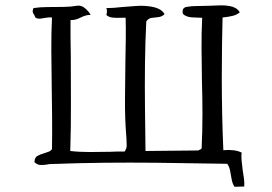

<svg xmlns="http://www.w3.org/2000/svg" viewBox="-20 -668 1040 735"><path d="M915 46 878 47Q870 36 867 19.5Q864 3 861 -13.5Q858 -30 850 -41Q832 -41 814 -41.5Q796 -42 778 -42Q674 -44 576 -45Q478 -46 380 -45Q282 -44 175 -40Q171 -40 167 -39.5Q163 -39 159 -38Q146 -36 134.5 -36.5Q123 -37 112 -47Q112 -65 123 -71Q134 -77 148 -81Q157 -84 165.5 -87Q174 -90 179 -97Q180 -157 179.5 -217.5Q179 -278 178 -337Q177 -406 176.5 -473Q176 -540 179 -601Q171 -602 163.5 -601Q156 -600 149 -599Q140 -597 132 -596.5Q124 -596 116 -600Q115 -603 113.5 -605.5Q112 -608 111 -611Q107 -616 105.5 -621.5Q104 -627 108 -637Q133 -641 163 -641Q193 -641 222.5 -641.5Q252 -642 275 -646Q291 -649 306 -636Q321 -623 327 -611Q315 -611 306 -608Q297 -605 289 -601Q281 -597 272 -594Q263 -591 250 -591Q250 -559 250 -524.5Q250 -490 251 -455Q251 -369 251.5 -277Q252 -185 249 -90Q283 -86 324 -86Q365 -86 403 -87Q418 -88 431.5 -88Q445 -88 457 -88Q465 -99 465 -111Q465 -123 464 -139Q464 -142 463.5 -145.5Q463 -149 463 -152Q458 -216 458.5 -288Q459 -360 460 -429Q461 -476 461.5 -519.5Q462 -563 461 -600Q457 -600 453.5 -600Q450 -600 446 -600Q428 -599 412 -600.5Q396 -602 387 -611Q392 -625 387 -637Q400 -637 415 -638Q430 -639 447 -641Q473 -643 499.5 -645Q526 -647 549 -644Q569 -642 585.5 -635Q602 -628 610 -614Q600 -604 586.5 -602.5Q573 -601 560.5 -599.5Q548 -598 540 -586Q536 -510 535 -425.5Q534 -341 535 -255.5Q536 -170 537 -90L739 -92Q741 -93 745 -95Q753 -98 752 -103Q755 -166 755 -230.5Q755 -295 753 -360Q752 -421 751.5 -481.5Q751 -542 754 -600Q753 -600 750 -600Q738 -600 715 -601.5Q692 -603 680 -615Q675 -638 694 -641.5Q713 -645 735 -645Q740 -645 742 -645Q752 -645 763 -645.5Q774 -646 784 -646Q804 -647 823 -647.5Q842 -648 858 -645Q871 -643 881 -637.5Q891 -632 898 -621Q887 -611 869.5 -607Q852 -603 832 -601Q831 -560 830 -501Q829 -442 829 -372.5Q829 -303 830.5 -231.5Q832 -160 835 -93Q878 -97 905 -84Q903 -70 905 -52.5Q907 -35 909 -17Q912 0 914 16Q916 32 915 46Z"/></svg>

Font: Yuji Boku
Style: Regular
Weight: 400
Designer: Kataoka Yuji
Foundry: Kinuta Font Factory
Version: Version 3.002